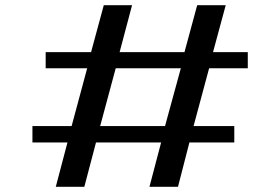

<svg xmlns="http://www.w3.org/2000/svg" viewBox="-20 -720 1079 740"><path d="M156 -457V-519H331L380 -700H489L441 -519H691L740 -700H850L801 -519H935V-457H786L726 -234H883V-171H710L666 0H556L601 -171H350L305 0H195L240 -171H105V-234H256L316 -457ZM426 -457 366 -234H616L677 -457Z"/></svg>

Font: Georama ExtraExtended
Style: Regular
Weight: 400
Width: 8
Designer: Jean-Baptiste Levee
Foundry: Production Type
Version: Version 1.000